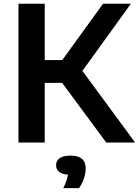

<svg xmlns="http://www.w3.org/2000/svg" viewBox="-20 -760 740 1024"><path d="M78.5 0V-740H218.5V-439.5H312L529.5 -740H678L419.5 -382L700.5 0H546.5L311.5 -318H218.5V0ZM317.5 243.5Q338 202 342.5 171.5Q309 169 294 155.5Q279 142 279 121Q279 97.5 298 83.8Q317 70 357 70Q437 70 437 138Q437 163 427.5 191.8Q418 220.5 401.5 243.5Z"/></svg>

Font: Encode Sans SmExp SmBold
Style: Regular
Weight: 600
Width: 6
Designer: Multiple Designers
Foundry: Impallari Type
Version: Version 3.002; ttfautohint (v1.8.3) -l 8 -r 50 -G 200 -x 14 